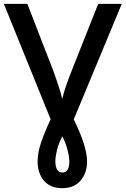

<svg xmlns="http://www.w3.org/2000/svg" viewBox="-20 -734 653 994"><path d="M302.2 240.2Q240.7 240.2 207.8 201.7Q174.8 163.1 174.8 102.5Q174.8 55.2 194.1 -0.5Q213.4 -56.2 242.2 -116.2L0 -713.9H121.6L255.9 -367.7Q268.1 -335 281.5 -294.2Q294.9 -253.4 302.2 -221.7Q309.6 -253.9 323.2 -293.2Q336.9 -332.5 351.1 -367.7L488.3 -713.9H610.4L361.8 -115.7Q394 -51.3 412.4 4.9Q430.7 61 430.7 103Q430.7 161.6 397 200.9Q363.3 240.2 302.2 240.2ZM302.7 159.2Q338.9 159.2 338.9 102.1Q338.9 78.6 329.8 42.7Q320.8 6.8 302.7 -28.3Q283.7 7.8 275.1 42.7Q266.6 77.6 266.6 100.1Q266.6 130.9 276.6 145Q286.6 159.2 302.7 159.2Z"/></svg>

Font: Open Sans SemiBold
Style: Regular
Weight: 600
Designer: Monotype Design Team
Foundry: Monotype Imaging Inc.
Version: Version 3.003; ttfautohint (v1.8.4)